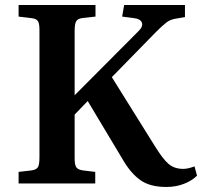

<svg xmlns="http://www.w3.org/2000/svg" viewBox="-20 -730 810 764"><path d="M642 14Q577 14 539 -13Q501 -40 471 -91L329 -328L277 -274V-101Q277 -74 283.5 -64.5Q290 -55 309 -52L359 -46V0H54V-46L106 -52Q125 -55 131 -65Q137 -75 137 -104V-611Q137 -637 130.5 -646.5Q124 -656 104 -658L54 -664V-710H360V-664L307 -658Q290 -656 283.5 -646Q277 -636 277 -607V-351L532 -607Q550 -625 544.5 -640Q539 -655 512 -658L466 -664L474 -710H716V-662L681 -656Q659 -653 643.5 -641.5Q628 -630 601 -603L425 -423L596 -149Q628 -97 651 -77.5Q674 -58 709 -58Q728 -58 754 -68L764 -31Q744 -11 712 1.5Q680 14 642 14Z"/></svg>

Font: Literata 36pt SemiBold
Style: Regular
Weight: 600
Designer: Latin by Veronika Burian and Jose Scaglione. Greek by Irene Vlachou. Cyrillic by Vera Evstafieva.
Foundry: TypeTogether
Version: Version 3.002